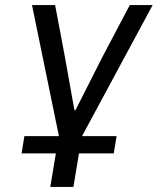

<svg xmlns="http://www.w3.org/2000/svg" viewBox="-20 -536 640 756"><path d="M200 68H65L76 0H212L106 -516H197L235 -315L273 -102H277L385 -315L491 -516H581L303 0H439L428 68H291L269 200H178Z"/></svg>

Font: IBM Plex Mono Text
Style: Italic
Weight: 450
Italic angle: -9°
Monospace: yes
Designer: Mike Abbink, Paul van der Laan, Pieter van Rosmalen
Foundry: Bold Monday
Version: Version 2.1